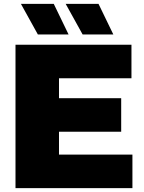

<svg xmlns="http://www.w3.org/2000/svg" viewBox="-20 -971 743 991"><path d="M60 0V-740H658.5V-567H284.5V-464H605.5V-291H284.5V-173H663.5V0ZM406.5 -793 319 -951H488.5L565 -793ZM175.5 -793 88 -951H257.5L334 -793Z"/></svg>

Font: Encode Sans SemiExpanded SemiExpanded Black
Style: Regular
Weight: 900
Width: 6
Designer: Multiple Designers
Foundry: Impallari Type
Version: Version 3.000; ttfautohint (v1.8.3) -l 8 -r 50 -G 200 -x 14 